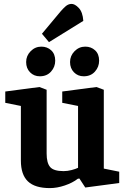

<svg xmlns="http://www.w3.org/2000/svg" viewBox="-20 -952 640 984"><path d="M236 12Q159 12 123 -22.5Q87 -57 87 -129V-409L7 -425V-483L182 -506L219 -492V-165Q219 -117 237 -96Q255 -75 306 -75Q326 -75 347 -80.5Q368 -86 380 -92V-409L299 -425V-483L474 -506L512 -492V-88L591 -72V-14L417 9L387 -37L379 -36Q352 -15 312 -1.5Q272 12 236 12ZM409 -561Q379 -561 359 -581.5Q339 -602 339 -634Q339 -666 362 -689.5Q385 -713 417 -713Q447 -713 467.5 -694Q488 -675 488 -641Q488 -609 466.5 -585Q445 -561 409 -561ZM184 -561Q154 -561 134 -581.5Q114 -602 114 -634Q114 -666 137 -689.5Q160 -713 192 -713Q222 -713 242.5 -694Q263 -675 263 -641Q263 -609 241.5 -585Q220 -561 184 -561ZM231 -736 195 -779 291 -894Q303 -908 316 -919.5Q329 -931 345 -932Q363 -933 383.5 -911.5Q404 -890 407 -845Z"/></svg>

Font: Faustina Light
Style: Bold
Weight: 700
Version: Version 1.200